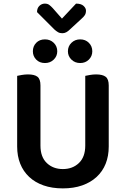

<svg xmlns="http://www.w3.org/2000/svg" viewBox="-20 -1027 697 1063"><path d="M328 16Q268 16 221 -0.5Q174 -17 141.5 -47.5Q109 -78 92 -120.5Q75 -163 75 -216V-607Q83 -609 100.5 -612Q118 -615 135 -615Q171 -615 187.5 -602Q204 -589 204 -554V-221Q204 -158 239 -124.5Q274 -91 328 -91Q382 -91 417 -124.5Q452 -158 452 -221V-607Q461 -609 478 -612Q495 -615 512 -615Q548 -615 565 -602Q582 -589 582 -554V-216Q582 -163 565 -120.5Q548 -78 515 -47.5Q482 -17 435 -0.5Q388 16 328 16ZM297 -743Q297 -716 277.5 -697Q258 -678 229 -678Q199 -678 180.5 -697Q162 -716 162 -743Q162 -771 180.5 -790Q199 -809 229 -809Q258 -809 277.5 -790Q297 -771 297 -743ZM491 -743Q491 -716 472 -697Q453 -678 424 -678Q395 -678 375.5 -697Q356 -716 356 -743Q356 -771 375.5 -790Q395 -809 424 -809Q453 -809 472 -790Q491 -771 491 -743ZM185 -960Q185 -982 198 -994.5Q211 -1007 228 -1007Q243 -1007 252.5 -1000Q262 -993 272 -982L323 -924L401 -1007Q429 -1007 442.5 -994.5Q456 -982 456 -968Q456 -953 449.5 -943Q443 -933 430 -922L366 -863Q357 -854 347 -848.5Q337 -843 325 -843Q311 -843 301 -849Q291 -855 282 -863Z"/></svg>

Font: Baloo Paaji 2 SemiBold
Style: Regular
Weight: 600
Designer: Shuchita Grover, Noopur Datye and Ek Type
Foundry: Ek Type
Version: Version 1.640;hotconv 1.0.111;makeotfexe 2.5.65597; ttfautoh